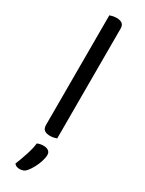

<svg xmlns="http://www.w3.org/2000/svg" viewBox="-229 -685 705 935"><g transform="rotate(30 123.0 -218.0)"><path d="M83 -264 163 -252V-2Q158 0 148 2.5Q138 5 126 5Q105 5 94 -3.5Q83 -12 83 -31ZM163 -214 83 -225V-648Q88 -650 98.5 -652.5Q109 -655 120 -655Q142 -655 152.5 -646.5Q163 -638 163 -619ZM117 201Q109 211 99.5 215Q90 219 79 219Q58 219 48 206Q62 171 74 134Q86 97 89 69Q98 65 106.5 63.5Q115 62 125 62Q141 62 151.5 69.5Q162 77 162 92Q162 108 155 129.5Q148 151 137.5 170Q127 189 117 201Z"/></g></svg>

Font: Baloo Bhaijaan 2
Style: Regular
Weight: 400
Designer: Sanskriti Dholi, Noopur Datye and Ek Type
Foundry: Ek Type
Version: Version 1.701